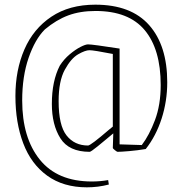

<svg xmlns="http://www.w3.org/2000/svg" viewBox="-20 -640 782 822"><path d="M46 -229Q46 -340 84.5 -428.5Q123 -517 200 -568.5Q277 -620 388 -620Q541 -620 618.5 -532.5Q696 -445 696 -288Q696 -207 672 -132.5Q648 -58 604 -2Q568 4 532.5 7Q497 10 483 10Q481 10 472 3Q463 -4 463 -7L465 -69L435 -44Q427 -37 398 -13.5Q369 10 364 10Q275 10 238.5 -48Q202 -106 202 -195Q202 -293 236 -359Q254 -387 278.5 -407.5Q303 -428 324.5 -439Q346 -450 357 -450Q376 -450 492 -432V-22L587 -19Q619 -61 643.5 -126Q668 -191 668 -276Q668 -429 599.5 -511Q531 -593 389 -593Q323 -593 272 -574Q221 -555 172 -514Q130 -472 102.5 -392.5Q75 -313 75 -210Q75 -50 150.5 43.5Q226 137 373 137Q409 137 443 131L446 150Q400 162 352 162Q251 162 182 112Q113 62 79.5 -26.5Q46 -115 46 -229ZM447 -85Q446 -84 463 -98V-409Q381 -425 363 -425Q345 -425 314.5 -407.5Q284 -390 257.5 -341.5Q231 -293 231 -207Q231 -103 265 -60Q299 -17 357 -17Q368 -17 447 -85Z"/></svg>

Font: Grenze Thin
Style: Regular
Weight: 250
Designer: Renata Polastri
Foundry: Omnibus-Type
Version: Version 1.002; ttfautohint (v1.8)